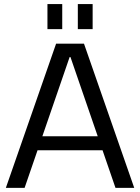

<svg xmlns="http://www.w3.org/2000/svg" viewBox="-20 -912 680 932"><path d="M252.3 -700H387.7L631.6 0H540.6L322 -635.1H318L99.4 0H8.4ZM143.8 -250.4H495.3V-182.6H143.8ZM282.1 -892.3V-770.6H210.3V-892.3ZM429.7 -892.3V-770.6H357.8V-892.3Z"/></svg>

Font: Pathway Extreme 8pt Thin
Style: Regular
Weight: 100
Designer: Eduardo Rodriguez Tunni
Foundry: Eduardo Rodriguez Tunni
Version: Version 1.000